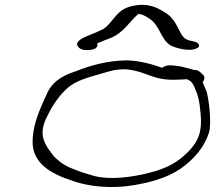

<svg xmlns="http://www.w3.org/2000/svg" viewBox="-20 -740 869 776"><path d="M119 -228C113 -200 111 -178 112 -158C116 -95 160 -47 260 -14C310 6 391 23 488 13C613 -2 684 -36 727 -71C768 -104 804 -143 824 -202C837 -242 823 -348 814 -373C808 -386 803 -398 799 -409C807 -417 808 -428 803 -435L794 -444C785 -453 776 -458 767 -457H765C747 -462 728 -468 707 -472L683 -475C663 -478 647 -475 635 -466C603 -478 549 -494 497 -496C411 -496 340 -473 289 -453C224 -433 188 -403 171 -364C153 -324 130 -277 119 -228ZM155 -229C158 -241 163 -255 171 -270C190 -311 219 -355 256 -387C289 -414 332 -426 388 -442C424 -452 440 -460 486 -460C571 -454 596 -413 695 -418C711 -418 722 -419 735 -420C754 -412 757 -405 764 -392C780 -357 786 -336 791 -279C797 -210 784 -172 742 -128C710 -97 680 -71 610 -49C549 -31 446 -9 364 -28C325 -39 296 -48 264 -62C232 -76 215 -91 197 -109C170 -145 143 -177 155 -229ZM292 -558C297 -547 306 -535 342 -538C372 -541 376 -552 373 -565C392 -573 415 -582 426 -586C480 -608 501 -650 537 -682C537 -683 539 -683 540 -684C541 -683 544 -683 545 -683C553 -682 565 -677 579 -668C629 -638 625 -585 670 -556C690 -546 756 -526 783 -550C789 -559 778 -571 761 -573C735 -578 728 -582 718 -594C696 -627 688 -667 643 -692C617 -708 579 -730 516 -716C449 -703 439 -650 398 -623C374 -611 364 -607 334 -595C302 -582 289 -570 292 -558Z"/></svg>

Font: Stray Cat
Style: UltExtObl
Weight: 400
Version: Version 1.0